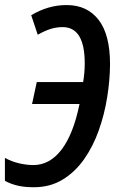

<svg xmlns="http://www.w3.org/2000/svg" viewBox="-32 -745 481 774"><path d="M104.5 9.8Q66.4 9.8 38.6 3.2Q10.7 -3.4 -12.2 -16.1V-108.4Q14.6 -93.8 44.9 -86.7Q75.2 -79.6 102.5 -79.6Q168.5 -79.6 216.1 -141.8Q263.7 -204.1 288.6 -325.7H97.2L116.2 -414.1H303.2Q306.2 -431.6 307.9 -451.2Q309.6 -470.7 309.6 -489.3Q309.6 -635.7 220.7 -635.7Q195.3 -635.7 171.6 -628.2Q147.9 -620.6 120.1 -605L93.8 -683.6Q127 -703.6 162.6 -714.1Q198.2 -724.6 236.8 -724.6Q319.3 -724.6 365.5 -665Q411.6 -605.5 411.6 -485.8Q411.1 -421.9 400.1 -353Q389.2 -284.2 366.2 -219.5Q343.3 -154.8 306.9 -103Q270.5 -51.3 220.2 -20.8Q169.9 9.8 104.5 9.8Z"/></svg>

Font: Open Sans Condensed SemiBold
Style: Italic
Weight: 600
Width: 3
Italic angle: -12°
Designer: Monotype Design Team
Foundry: Monotype Imaging Inc.
Version: Version 3.000; ttfautohint (v1.8.4)